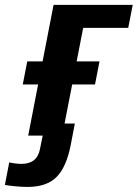

<svg xmlns="http://www.w3.org/2000/svg" viewBox="-72 -548 561 776"><path d="M464.4 -528.3 446.3 -435.5H264.2L237.8 -299.8H330.1L312 -206.5H219.7L189 -48.8H230.5L213.9 37.6Q196.3 127.9 156.2 167.7Q116.2 207.5 39.6 207.5Q15.6 207.5 -13.2 204.6Q-42 201.7 -52.2 199.2L-34.7 108.4Q-7.8 114.3 15.1 114.3Q78.6 114.3 89.8 53.2L100.6 0H42L82 -206.5H20L38.1 -299.8H100.1L144.5 -528.3Z"/></svg>

Font: Liberation Sans
Style: Bold Italic
Weight: 700
Italic angle: -12°
Designer: Steve Matteson
Foundry: Ascender Corporation
Version: Version 2.1.5